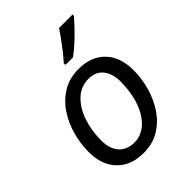

<svg xmlns="http://www.w3.org/2000/svg" viewBox="-219 -880 1002 1002"><g transform="rotate(-45 281.5 -379.0)"><path d="M248 8Q155 8 101.5 -47.5Q48 -103 48 -198Q48 -260 65 -321Q82 -382 115.5 -432Q149 -482 199.5 -512.5Q250 -543 316 -543Q410 -543 463 -487.5Q516 -432 516 -336Q516 -275 499 -214Q482 -153 448.5 -103Q415 -53 365 -22.5Q315 8 248 8ZM253 -65Q301 -65 340 -98.5Q379 -132 402.5 -195Q426 -258 426 -346Q426 -376 415.5 -404.5Q405 -433 381 -451.5Q357 -470 317 -470Q262 -470 221.5 -432.5Q181 -395 159 -332.5Q137 -270 137 -195Q137 -133 167.5 -99Q198 -65 253 -65ZM284 -606V-619Q302 -638 322.5 -664Q343 -690 362.5 -717Q382 -744 396 -766H496V-756Q482 -739 454.5 -710Q427 -681 396 -652.5Q365 -624 339 -606Z"/></g></svg>

Font: Noto Sans IKEA
Style: Italic
Weight: 400
Italic angle: -12°
Designer: Monotype Design Team
Foundry: Monotype Imaging Inc.
Version: Version 2.001